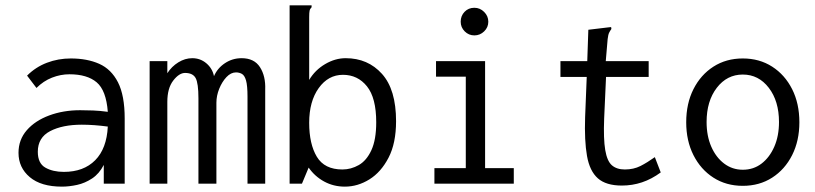

<svg xmlns="http://www.w3.org/2000/svg" viewBox="-20 -685 3040 716"><path d="M211 11Q133 11 91 -24.5Q49 -60 49 -115Q49 -164 80 -199.5Q111 -235 163.5 -254.5Q216 -274 279 -274Q302 -274 327.5 -273Q353 -272 382 -268Q376 -348 340.5 -378Q305 -408 239 -408Q206 -408 174 -395.5Q142 -383 116 -357L81 -403Q113 -435 155 -451Q197 -467 244 -467Q305 -467 350 -447Q395 -427 420 -378Q445 -329 445 -243V0H367V-70Q350 -37 323.5 -19.5Q297 -2 267.5 4.5Q238 11 211 11ZM121 -119Q121 -76 149 -60Q177 -44 218 -44Q292 -44 335 -87.5Q378 -131 382 -213Q330 -220 285 -220Q213 -220 167 -196Q121 -172 121 -119Z M538 0V-457H604V-412Q620 -437 645 -452.5Q670 -468 697 -468Q727 -468 749.5 -449Q772 -430 778 -401Q791 -431 819 -449.5Q847 -468 881 -468Q928 -468 949.5 -434.5Q971 -401 969 -351V0H903V-324Q903 -366 897.5 -385Q892 -404 882 -409.5Q872 -415 860 -415Q841 -415 824.5 -397.5Q808 -380 797.5 -354Q787 -328 787 -302V0H720V-318Q720 -375 709.5 -394Q699 -413 670 -413Q648 -413 626 -384.5Q604 -356 604 -305V0Z M1266 11Q1224 11 1189 -8Q1154 -27 1131 -60L1106 0H1060V-665H1142V-658Q1136 -652 1134.5 -645Q1133 -638 1133 -621V-387Q1155 -424 1192.5 -446Q1230 -468 1269 -468Q1352 -468 1404.5 -409.5Q1457 -351 1457 -233Q1457 -151 1429 -97Q1401 -43 1357.5 -16Q1314 11 1266 11ZM1257 -53Q1289 -53 1318 -69.5Q1347 -86 1365 -125Q1383 -164 1383 -229Q1383 -320 1348.5 -363Q1314 -406 1259 -406Q1204 -406 1168.5 -356.5Q1133 -307 1133 -227Q1133 -148 1161.5 -100.5Q1190 -53 1257 -53Z M1600 0V-58H1717V-399H1606V-457H1789V-58H1896V0ZM1749 -553Q1728 -553 1713 -568Q1698 -583 1698 -604Q1698 -626 1712.5 -641Q1727 -656 1749 -656Q1770 -656 1785.5 -640.5Q1801 -625 1801 -604Q1801 -583 1785.5 -568Q1770 -553 1749 -553Z M2299 7Q2240 7 2209.5 -20Q2179 -47 2169 -103.5Q2159 -160 2162 -248L2168 -398H2070V-457H2170L2174 -574L2249 -583L2259 -584L2260 -577Q2255 -570 2251.5 -563Q2248 -556 2246 -539L2239 -457H2399V-398H2240L2233 -243Q2230 -167 2237 -125.5Q2244 -84 2262 -68.5Q2280 -53 2310 -53Q2343 -53 2368.5 -66Q2394 -79 2422 -99L2444 -42Q2410 -17 2374 -5Q2338 7 2299 7Z M2750 8Q2688 8 2640.5 -22.5Q2593 -53 2566 -106.5Q2539 -160 2539 -229Q2539 -299 2566 -352.5Q2593 -406 2640.5 -436.5Q2688 -467 2750 -467Q2812 -467 2859.5 -436.5Q2907 -406 2934 -352.5Q2961 -299 2961 -229Q2961 -160 2934 -106.5Q2907 -53 2859.5 -22.5Q2812 8 2750 8ZM2750 -52Q2790 -52 2820 -75Q2850 -98 2867.5 -138Q2885 -178 2885 -230Q2885 -308 2847 -357.5Q2809 -407 2750 -407Q2691 -407 2653 -357.5Q2615 -308 2615 -230Q2615 -178 2632.5 -138Q2650 -98 2680.5 -75Q2711 -52 2750 -52Z"/></svg>

Font: Ligconsolata
Style: Regular
Weight: 400
Monospace: yes
Designer: Raph Levien, Cyreal, Brenton Simpson
Foundry: Raph Levien, Cyreal, Google
Version: Version 3.001; ttfautohint (v1.8.2.53-6de2)